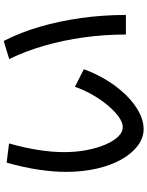

<svg xmlns="http://www.w3.org/2000/svg" viewBox="101 -874 798 1040"><g transform="rotate(-90 500.0 -354.0)"><path d="M322 25Q273 25 230.5 -7Q188 -39 156 -96Q124 -153 106.5 -229.5Q89 -306 89 -395Q89 -466 101.5 -547.5Q114 -629 139 -717L243 -704Q220 -623 208 -547.5Q196 -472 196 -406Q196 -341 207 -283.5Q218 -226 237 -182Q256 -138 280 -113Q304 -88 331 -88Q356 -88 386 -109Q416 -130 447 -166.5Q478 -203 505 -249.5Q532 -296 550 -347L645 -299Q621 -232 584.5 -173Q548 -114 504 -69.5Q460 -25 413 0Q366 25 322 25ZM833 -71Q833 -186 817.5 -298.5Q802 -411 772 -514.5Q742 -618 700 -703L798 -733Q844 -644 875 -537.5Q906 -431 922.5 -313Q939 -195 939 -71Z"/></g></svg>

Font: M PLUS 1 Thin Medium
Style: Regular
Weight: 500
Version: Version 1.001